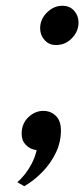

<svg xmlns="http://www.w3.org/2000/svg" viewBox="-20 -504 292 665"><path d="M64 141 40 127Q50 119 63.5 102.8Q77 86.5 89 64.2Q101 42 107 16Q84.5 13.5 69.8 -1.8Q55 -17 55 -40Q55 -76 78.2 -98Q101.5 -120 130 -120Q155.5 -120 173.2 -103Q191 -86 191 -52Q191 -11.5 173.5 25Q156 61.5 127.2 91.2Q98.5 121 64 141ZM174 -348Q149.5 -348 134.2 -365.5Q119 -383 119 -406Q119 -437 142.5 -460.5Q166 -484 196 -484Q221.5 -484 236.8 -466.8Q252 -449.5 252 -426Q252 -395.5 229.2 -371.8Q206.5 -348 174 -348Z"/></svg>

Font: Overpass
Style: Italic
Weight: 400
Italic angle: -10°
Designer: Delve Withrington, Dave Bailey, Thomas Jockin
Foundry: Delve Fonts LLC
Version: Version 4.000